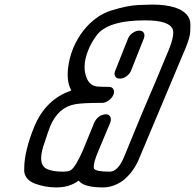

<svg xmlns="http://www.w3.org/2000/svg" viewBox="-20 -820 853 840"><path d="M431 0Q346 0 324 -30Q285 0 226 0Q180 0 136 -15.5Q92 -31 86 -68V-83Q86 -158 130 -266Q180 -386 292 -424Q276 -452 276 -493Q276 -522 284 -558Q290 -584 300 -609Q317 -649 344 -685Q398 -753 468 -774.5Q538 -796 584.5 -798Q631 -800 646 -800Q704 -800 746 -787Q813 -764 813 -713Q813 -711 812.5 -684.5Q812 -658 792 -610L589 -127Q564 -65 515 -28Q474 0 431 0ZM460 -69Q496 -69 523 -134L602 -326Q660 -460 718 -601Q738 -650 738 -676Q738 -683 737 -688Q725 -731 615 -731Q449 -731 401 -663Q378 -631 368 -605Q350 -563 350 -527Q350 -500 360 -477Q375 -441 414 -441Q423 -440 456 -440Q470 -440 476 -430Q479 -425 479 -418Q479 -412 476 -405Q470 -391 455.5 -380.5Q441 -370 427 -370Q340 -370 309 -364Q234 -351 199 -266Q192 -249 177 -202Q160 -157 160 -128Q160 -91 187 -80Q212 -69 255 -69Q281 -69 290 -76Q310 -88 343 -163L393 -285Q410 -318 443 -320Q457 -320 462 -310Q465 -305 465 -298Q465 -292 463 -285L408 -154Q390 -110 390 -90Q390 -85 391 -82Q401 -69 460 -69ZM504 -476Q490 -476 484 -486Q481 -491 481 -497Q481 -503 484 -510Q500 -550 512.5 -582Q525 -614 540 -651Q546 -666 560.5 -676Q575 -686 589 -686Q604 -686 609 -676Q612 -671 612 -665Q612 -659 609 -651L553 -510Q547 -496 533 -486Q519 -476 504 -476Z"/></svg>

Font: Bubblez Graffiti
Style: Italic
Weight: 400
Italic angle: -22.5°
Designer: GGBotNet
Foundry: GGBotNet
Version: 1.00